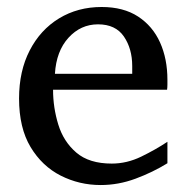

<svg xmlns="http://www.w3.org/2000/svg" viewBox="-20 -514 530 546"><path d="M266.1 12.2Q205.6 12.2 152.6 -14.6Q99.6 -41.5 66.9 -95.9Q34.2 -150.4 34.2 -233.9Q34.2 -312 64.5 -370.6Q94.7 -429.2 147.9 -461.7Q201.2 -494.1 269 -494.1Q331.1 -494.1 372.6 -467Q414.1 -439.9 435.1 -393.3Q456.1 -346.7 456.1 -287.1Q456.1 -281.7 456.1 -273.7Q456.1 -265.6 455.1 -258.8H130.9Q130.9 -208 145.8 -159.7Q160.6 -111.3 197 -80.1Q233.4 -48.8 297.9 -48.8Q340.8 -48.8 381.6 -68.6Q422.4 -88.4 456.1 -110.8V-49.8Q414.1 -23.9 365.5 -5.9Q316.9 12.2 266.1 12.2ZM136.2 -304.2H356V-326.2Q356 -375.5 332.3 -410.2Q308.6 -444.8 258.8 -444.8Q209.5 -444.8 174.8 -406.7Q140.1 -368.7 136.2 -304.2Z"/></svg>

Font: Charis
Style: Regular
Weight: 400
Designer: Walt Agee, Miriam Martin, Annie Olsen, Victor Gaultney, Lorna Priest, Alan Ward, Bob Hallissy, Martin Hosken, Sharon Cor
Foundry: SIL Global
Version: Version 7.000